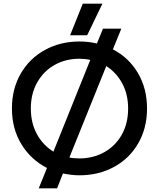

<svg xmlns="http://www.w3.org/2000/svg" viewBox="-20 -940 866 1046"><path d="M431 -920H538L455 -748H362ZM236 -25Q148 -70 96.5 -154.5Q45 -239 45 -349Q45 -456 93 -539Q141 -622 225 -668Q309 -714 413 -714Q461 -714 508 -703L541 -784H641L595 -671Q682 -626 731.5 -542Q781 -458 781 -349Q781 -242 733 -159Q685 -76 601 -30.5Q517 15 413 15Q371 15 323 5L291 86H191ZM472 -614Q443 -620 413 -620Q338 -620 278 -586.5Q218 -553 183 -491.5Q148 -430 148 -349Q148 -270 181 -209.5Q214 -149 271 -114ZM678 -349Q678 -426 646 -485.5Q614 -545 559 -580L358 -82Q380 -77 413 -77Q487 -77 547.5 -110.5Q608 -144 643 -205.5Q678 -267 678 -349Z"/></svg>

Font: Prompt
Style: Regular
Weight: 400
Designer: Katatrad Team
Foundry: CadsonDemak
Version: Version 1.001